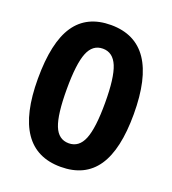

<svg xmlns="http://www.w3.org/2000/svg" viewBox="-134 -826 839 937"><g transform="rotate(20 285.5 -357.5)"><path d="M209 -545.7Q186 -488.3 186 -356.9Q186 -225.6 208.7 -168.7Q231.4 -111.8 284.7 -111.8Q337.9 -111.8 361.3 -169.2Q384.8 -226.6 384.8 -357.4Q384.8 -488.3 361.1 -545.7Q337.4 -603 284.7 -603Q231.9 -603 209 -545.7ZM283.2 -725.1Q535.2 -724.6 535.2 -353.5Q535.2 -169.9 473.9 -80.1Q412.6 9.8 287.1 9.8Q36.1 9.8 36.1 -356.9Q36.1 -545.9 97.2 -635.5Q158.2 -725.1 283.2 -725.1Z"/></g></svg>

Font: OpenSans-Bold
Style: Bold
Weight: 700
Foundry: Ascender Corporation
Version: Version 1.10